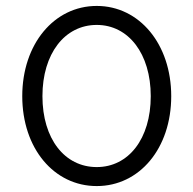

<svg xmlns="http://www.w3.org/2000/svg" viewBox="-20 -617 652 647"><path d="M557 -293C557 -468 450 -597 306 -597C162 -597 55 -468 55 -293C55 -117 162 10 306 10C450 10 557 -117 557 -293ZM488 -293C488 -149 413 -54 306 -54C198 -54 123 -149 123 -293C123 -436 198 -533 306 -533C413 -533 488 -436 488 -293Z"/></svg>

Font: Raleway Reg
Style: Regular
Weight: 400
Designer: Matt McInerney, Pablo Impallari, Rodrigo Fuenzalida
Foundry: Matt McInerney, Pablo Impallari, Rodrigo Fuenzalida
Version: Version 3.00 July 28, 2015